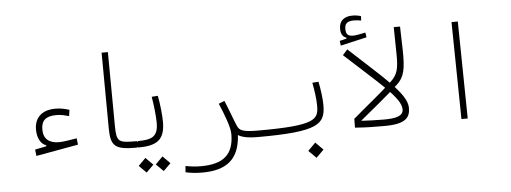

<svg xmlns="http://www.w3.org/2000/svg" viewBox="-59 -974 3635 1366"><g transform="rotate(-5 1758.0 -291.0)"><path d="M168.9 -2 470.2 -56.2 465.3 -102.1C423.8 -95.7 373 -85.4 337.9 -85.4C269 -85.4 227.1 -117.2 227.1 -185.5C227.1 -247.1 257.3 -279.3 335 -279.3C370.1 -279.3 397.5 -271.5 425.3 -264.2L431.6 -308.1C400.9 -318.8 365.7 -325.2 332 -325.2C240.2 -325.2 182.1 -277.3 182.1 -189C182.1 -133.8 203.1 -85.9 245.1 -71.3V-64.5L163.6 -47.9Z M880.9 1.5C894 1.5 898.9 -9.3 898.9 -23.4C898.9 -38.6 894 -44.4 886.7 -44.4C758.3 -44.4 744.6 -50.3 743.7 -166.5L739.7 -693.4H694.8L698.7 -149.4C699.7 -23.9 732.4 1.5 880.9 1.5Z M892.6 1.5C1028.8 1.5 1086.9 -34.7 1086.9 -166C1086.9 -212.4 1078.1 -296.9 1066.4 -353L1022.5 -349.6C1032.7 -294.9 1042 -208 1042 -163.1C1042 -64.9 1000 -44.4 897.5 -44.4ZM1062 184.1 1114.3 132.3 1062 79.6 1009.8 132.3ZM939.9 184.1 992.2 132.3 939.9 79.6 887.7 132.3Z M1609.9 -25.4C1634.3 -9.3 1675.3 1.5 1752 1.5C1775.4 1.5 1789.6 -3.9 1789.6 -21.5C1789.6 -38.6 1782.2 -44.4 1757.8 -44.4C1646.5 -44.4 1623.5 -56.2 1607.9 -91.8C1588.9 -135.3 1572.8 -185.1 1535.6 -275.4L1493.7 -258.8C1530.3 -172.4 1564 -85.4 1564 -35.6C1564 109.9 1488.8 172.9 1329.6 172.9C1285.6 172.9 1255.4 168.5 1219.2 161.6L1215.3 206.1C1248 213.9 1291.5 218.8 1334 218.8C1508.8 218.8 1600.1 147 1609.9 -25.4Z M1752 1.5C2186 1.5 2234.4 -49.3 2234.4 -185.5C2234.4 -231.9 2225.6 -296.9 2213.9 -353L2169.9 -349.6C2180.2 -294.9 2189.5 -233.4 2189.5 -184.6C2189.5 -85.9 2168 -44.4 1757.8 -44.4C1747.6 -44.4 1740.7 -37.1 1740.7 -23.9C1740.7 -6.3 1744.1 1.5 1752 1.5ZM2153.3 185.1 2207.5 130.9 2153.3 76.2 2099.1 130.9Z M2657.2 1.5C2806.2 1.5 2838.9 -43 2838.9 -111.8C2838.9 -215.8 2668.5 -348.6 2438 -564.5L2403.8 -525.9C2637.7 -308.6 2793 -189.5 2793 -105.5C2793 -55.2 2735.4 -44.4 2653.3 -44.4C2613.8 -44.4 2530.3 -46.4 2463.9 -51.8L2444.8 -67.9L2444.3 -4.9C2534.7 1.5 2570.3 1.5 2642.1 1.5C2647 1.5 2651.9 1.5 2657.2 1.5ZM2394.5 -595.2 2582 -638.2 2576.7 -672.4C2545.4 -666.5 2512.2 -658.2 2489.3 -658.2C2451.2 -658.2 2437 -671.9 2437 -711.4C2437 -746.6 2454.1 -765.6 2502.4 -765.6C2523.4 -765.6 2537.1 -762.7 2554.2 -760.3L2556.2 -791.5C2536.6 -797.9 2517.1 -800.8 2495.1 -800.8C2435.1 -800.8 2399.9 -771.5 2399.9 -714.8C2399.9 -678.7 2412.1 -657.2 2439.5 -647.9V-641.6L2390.1 -629.4Z M2472.7 -33.7C2569.3 -113.8 2688.5 -209 2768.6 -284.2C2819.8 -332 2834.5 -385.3 2830.6 -532.7L2826.2 -693.4H2781.2L2784.2 -506.3C2786.1 -392.1 2774.9 -355.5 2725.1 -307.6C2658.7 -243.7 2552.7 -160.6 2444.8 -67.9Z M3204.1 0H3249L3238.8 -693.4H3193.8Z"/></g></svg>

Font: Cascadia Code PL ExtraLight
Style: Regular
Weight: 200
Monospace: yes
Designer: Aaron Bell
Foundry: Saja Typeworks
Version: Version 2404.023